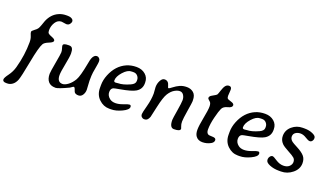

<svg xmlns="http://www.w3.org/2000/svg" viewBox="-76 -1256 3276 1907"><g transform="rotate(20 1561.5 -302.5)"><path d="M256.8 -523.4Q256.8 -501 265.6 -491.5Q274.4 -481.9 307.6 -469.7Q340.8 -457.5 340.8 -440.7Q340.8 -423.8 298.1 -407Q255.4 -390.1 243.2 -369.6Q218.8 -329.1 187.3 -162.4Q155.8 4.4 141.6 41Q127.4 77.6 102.1 96.7Q76.7 115.7 47.4 115.7H35.6Q-2 115.7 -2 90.3Q-2 72.8 30.8 28.6Q63.5 -15.6 78.1 -68.8Q116.7 -209.5 116.7 -345.2Q116.7 -381.8 105.2 -408.4Q93.8 -435.1 93.8 -446.5Q93.8 -458 119.1 -475.6Q144.5 -493.2 152.8 -507.6Q161.1 -522 169.4 -544.9L187 -594.7Q220.2 -674.3 289.6 -705.1Q325.7 -721.2 367.2 -721.2H380.4Q419.4 -721.2 436.5 -703.1Q444.3 -694.8 444.3 -682.6Q444.3 -670.4 432.1 -654.3Q419.9 -638.2 396.5 -638.2L345.7 -645.5Q305.7 -645.5 281.2 -607.2Q256.8 -568.8 256.8 -523.4Z M710.9 -27.8Q705.6 -33.2 698 -56.2Q690.4 -79.1 680.2 -79.1Q675.8 -79.1 647.5 -58.6Q540 -7.8 512.2 -7.3Q510.3 -7.3 508.3 -7.8Q460.4 -7.8 435.5 -36.6Q410.6 -65.4 410.6 -118.7Q410.6 -140.6 428.7 -240Q446.8 -339.4 446.8 -358.4Q446.8 -377.4 440.2 -396.7Q433.6 -416 433.6 -426.8Q433.6 -449.7 488.8 -449.7H498.5Q522.5 -449.7 532 -431.6Q541.5 -413.6 541.5 -379.6Q541.5 -345.7 524.4 -260.3Q507.3 -174.8 507.3 -140.6Q507.3 -66.9 564 -66.9Q589.8 -66.9 623.3 -92Q656.7 -117.2 681.4 -159.7Q706.1 -202.1 732.4 -343.8Q739.7 -385.7 745.6 -400.4Q762.7 -444.3 793 -444.3Q807.1 -444.3 818.1 -432.9Q829.1 -421.4 829.1 -406.2V-395Q829.1 -383.8 822 -344.7Q814.9 -305.7 810.5 -276.9Q806.2 -248 806.2 -189.5L811.5 -94.7Q811.5 -64.5 795.4 -39.3Q779.3 -14.2 751.7 -14.2Q724.1 -14.2 710.9 -27.8Z M1165 -417.5Q1125.5 -417.5 1081.3 -367.9Q1037.1 -318.4 1037.1 -276.9Q1037.1 -260.3 1054.2 -260.3H1059.6L1063 -260.7L1081.1 -262.7Q1132.3 -262.7 1205.6 -295.9Q1248.5 -315.4 1248.5 -346.2V-357.9Q1248.5 -381.3 1231.9 -399.9Q1215.3 -418.5 1189.5 -418.5H1173.8Q1168 -417.5 1165 -417.5ZM1104 4.9H1083.5Q1022.5 4.9 975.3 -40.5Q928.2 -85.9 928.2 -158.2V-188.5Q928.2 -241.2 950.7 -297.4Q998 -414.1 1097.7 -457.5Q1144 -477.5 1200.4 -477.5Q1256.8 -477.5 1294.4 -445.3Q1332 -413.1 1332 -361.8V-352.5Q1332 -290.5 1278.3 -258.3Q1237.3 -233.4 1117.2 -212.4Q1062 -202.6 1054.2 -199.2Q1028.3 -188.5 1028.3 -150.6Q1028.3 -112.8 1062 -86.4Q1085.4 -67.9 1122.6 -67.9Q1159.7 -67.9 1204.1 -85.2Q1248.5 -102.5 1261.7 -102.5Q1278.3 -102.5 1278.3 -83Q1278.3 -53.2 1217 -24.2Q1155.8 4.9 1104 4.9Z M1449.2 -287.6 1444.3 -354.5Q1444.3 -392.6 1461.9 -424.8Q1479 -457 1504.4 -457Q1544.4 -457 1556.2 -411.6Q1562 -387.2 1568.8 -387.2Q1575.7 -387.2 1604 -409.4Q1632.3 -431.6 1664.3 -446.3Q1696.3 -460.9 1738.3 -460.9Q1780.3 -460.9 1809.1 -436Q1837.9 -411.1 1837.9 -357.4V-343.8Q1837.9 -331.5 1823.2 -241.9Q1808.6 -152.3 1808.6 -123.3Q1808.6 -94.2 1816.7 -75Q1824.7 -55.7 1824.7 -51.8Q1824.7 -23.4 1757.8 -23.4Q1711.9 -23.4 1711.9 -105Q1711.9 -119.6 1726.6 -207.5Q1741.2 -295.4 1741.2 -324Q1741.2 -352.5 1726.6 -375.7Q1711.9 -398.9 1686.3 -398.9Q1660.6 -398.9 1629.9 -380.9Q1599.1 -362.8 1573.7 -322.8Q1548.3 -282.7 1524.2 -172.1Q1500 -61.5 1499 -59.1Q1482.4 -15.6 1453.1 -15.6H1445.3Q1430.2 -15.6 1418.9 -26.9Q1407.7 -38.1 1407.7 -54.4Q1407.7 -70.8 1428.5 -147.9Q1449.2 -225.1 1449.2 -287.6Z M2231 -447.3Q2231 -422.4 2187 -411.9Q2143.1 -401.4 2128.9 -372.1Q2114.7 -342.8 2096.2 -268.6Q2077.6 -194.3 2077.6 -136.2Q2077.6 -103 2096.7 -90.8Q2106.4 -84.5 2144 -84.5Q2181.6 -84.5 2181.6 -60.5Q2181.6 -36.6 2154.8 -21.5Q2113.8 1.5 2066.7 1.5Q2019.5 1.5 1996.1 -32.7Q1979.5 -56.6 1979.5 -98.9Q1979.5 -141.1 1996.8 -229.7Q2014.2 -318.4 2014.2 -354.7Q2014.2 -391.1 1998.5 -403.8Q1974.1 -423.3 1974.1 -432.6Q1974.1 -451.7 1998 -464.4Q2042 -487.8 2047.4 -497.1Q2052.7 -506.3 2064.2 -543Q2075.7 -579.6 2090.1 -597.9Q2104.5 -616.2 2127.9 -616.2Q2154.8 -616.2 2154.8 -583.5L2150.9 -521.5Q2150.9 -500.5 2157.2 -492.7Q2163.6 -484.9 2197.3 -475.3Q2231 -465.8 2231 -447.3Z M2524.4 -417.5Q2484.9 -417.5 2440.7 -367.9Q2396.5 -318.4 2396.5 -276.9Q2396.5 -260.3 2413.6 -260.3H2418.9L2422.4 -260.7L2440.4 -262.7Q2491.7 -262.7 2564.9 -295.9Q2607.9 -315.4 2607.9 -346.2V-357.9Q2607.9 -381.3 2591.3 -399.9Q2574.7 -418.5 2548.8 -418.5H2533.2Q2527.3 -417.5 2524.4 -417.5ZM2463.4 4.9H2442.9Q2381.8 4.9 2334.7 -40.5Q2287.6 -85.9 2287.6 -158.2V-188.5Q2287.6 -241.2 2310.1 -297.4Q2357.4 -414.1 2457 -457.5Q2503.4 -477.5 2559.8 -477.5Q2616.2 -477.5 2653.8 -445.3Q2691.4 -413.1 2691.4 -361.8V-352.5Q2691.4 -290.5 2637.7 -258.3Q2596.7 -233.4 2476.6 -212.4Q2421.4 -202.6 2413.6 -199.2Q2387.7 -188.5 2387.7 -150.6Q2387.7 -112.8 2421.4 -86.4Q2444.8 -67.9 2481.9 -67.9Q2519 -67.9 2563.5 -85.2Q2607.9 -102.5 2621.1 -102.5Q2637.7 -102.5 2637.7 -83Q2637.7 -53.2 2576.4 -24.2Q2515.1 4.9 2463.4 4.9Z M2956.1 -474.1H2978Q3025.4 -474.1 3063 -457.3Q3100.6 -440.4 3100.6 -419.9V-411.1Q3100.6 -397.9 3090.8 -385.5Q3081.1 -373 3065.4 -373Q3049.8 -373 3018.1 -393.3Q2986.3 -413.6 2956.5 -413.6Q2926.8 -413.6 2905 -398.7Q2883.3 -383.8 2883.3 -356.2Q2883.3 -328.6 2910.2 -307.6Q2920.4 -299.3 2972.7 -272Q3024.9 -244.6 3049.8 -216.3Q3074.7 -188 3074.7 -142.1Q3074.7 -80.1 3021.2 -36.1Q2967.8 7.8 2900.9 7.8H2877.9Q2824.2 7.8 2780 -10.3Q2735.8 -28.3 2735.8 -55.7V-65.4Q2735.8 -77.6 2746.6 -92.3Q2757.3 -106.9 2774.9 -106.9Q2782.2 -106.9 2822.5 -80.8Q2862.8 -54.7 2902.3 -54.7Q2941.9 -54.7 2964.1 -75.4Q2986.3 -96.2 2986.3 -122.3Q2986.3 -148.4 2969.5 -164.1Q2952.6 -179.7 2900.4 -207.3Q2848.1 -234.9 2829.1 -254.4Q2797.4 -287.1 2797.4 -331.1Q2797.4 -392.6 2845.2 -433.3Q2893.1 -474.1 2956.1 -474.1Z"/></g></svg>

Font: Averia Libre
Style: Italic
Weight: 400
Italic angle: -7.90001°
Version: Version 1.002